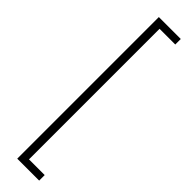

<svg xmlns="http://www.w3.org/2000/svg" viewBox="-331 -792 925 925"><g transform="rotate(45 131.5 -329.5)"><path d="M76.7 152.3V-812.5H226.1V-774.9H119.1V114.7H226.1V152.3Z"/></g></svg>

Font: Roboto Slab ExtraLight
Style: Regular
Weight: 250
Designer: Google
Version: Version 2.000; ttfautohint (v1.8.1.43-b0c9)